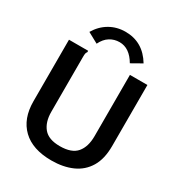

<svg xmlns="http://www.w3.org/2000/svg" viewBox="-195 -942 990 1075"><g transform="rotate(30 300.0 -404.0)"><path d="M300 12Q178 12 113 -50.5Q48 -113 48 -225V-623H172V-614Q167 -608 165.5 -601Q164 -594 164 -577V-224Q164 -158 196 -119.5Q228 -81 301 -81Q377 -81 409.5 -119.5Q442 -158 442 -227V-623H555V-228Q555 -145 523 -92Q491 -39 433.5 -13.5Q376 12 300 12ZM193 -681 125 -718Q154 -767 199.5 -793.5Q245 -820 301 -820Q414 -820 476 -717L409 -679Q366 -753 301 -753Q267 -753 239 -735.5Q211 -718 193 -681Z"/></g></svg>

Font: Inconsolata Expanded Bold
Style: Regular
Weight: 700
Width: 7
Monospace: yes
Designer: Raph Levien, Cyreal, Brenton Simpson
Foundry: Raph Levien, Cyreal, Google
Version: Version 3.001; ttfautohint (v1.8.2.53-6de2)